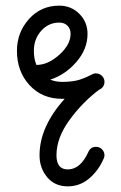

<svg xmlns="http://www.w3.org/2000/svg" viewBox="-20 -350 430 680"><path d="M230 -230Q230 -248 219 -259Q208 -270 190 -270Q152 -270 126 -241Q100 -212 100 -170Q100 -141 109 -120Q150 -120 190 -156Q230 -192 230 -230ZM200 0Q129 0 84.5 -48.5Q40 -97 40 -170Q40 -235 82.5 -282.5Q125 -330 190 -330Q232 -330 261 -301Q290 -272 290 -230Q290 -176 250.5 -130.5Q211 -85 158 -68Q177 -60 200 -60Q230 -60 252 -65Q274 -70 307 -87Q311 -89 316 -90Q318 -90 320 -90Q332 -90 341 -81.5Q350 -73 350 -60Q350 -42 333 -33H332Q273 11 226.5 74.5Q180 138 180 200Q180 250 220 250Q265 250 293 188Q301 170 320 170Q333 170 341.5 179Q350 188 350 200Q350 206 347 212Q329 254 296 282Q263 310 220 310Q174 310 147 277.5Q120 245 120 200Q120 99 209 0Q205 0 200 0Z"/></svg>

Font: Pecita
Style: Book
Weight: 400
Width: 7
Version: Version 4.3